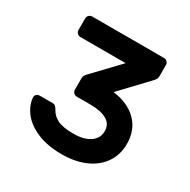

<svg xmlns="http://www.w3.org/2000/svg" viewBox="-159 -851 1004 1013"><g transform="rotate(30 343.0 -345.0)"><path d="M585 -673V-602Q585 -592 579 -583.5Q573 -575 563 -565L417 -411Q508 -400 561.5 -347Q615 -294 615 -209Q615 -142 580 -92Q545 -42 483.5 -16Q422 10 344 10Q256 10 194 -16.5Q132 -43 99.5 -85Q67 -127 63 -173Q62 -185 70 -192.5Q78 -200 90 -200H169Q178 -200 185 -194Q192 -188 199 -175Q214 -147 246 -131Q278 -115 344 -115Q406 -115 443 -140Q480 -165 480 -209Q480 -252 444 -272.5Q408 -293 344 -293H261Q250 -293 242 -301Q234 -309 234 -320V-391Q234 -401 240 -409.5Q246 -418 256 -428L396 -575H120Q109 -575 101 -583Q93 -591 93 -602V-673Q93 -684 101 -692Q109 -700 120 -700H558Q569 -700 577 -692Q585 -684 585 -673Z"/></g></svg>

Font: Hezaedrus Medium
Style: Regular
Weight: 500
Designer: Hubert & Fischer
Foundry: Hubert & Fischer
Version: Version 1.10;September 3, 2019;FontCreator 11.5.0.2425 64-bi